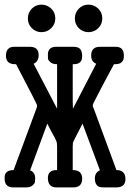

<svg xmlns="http://www.w3.org/2000/svg" viewBox="-20 -814 565 834"><path d="M0 -39.1Q-2 -75.2 39.1 -75.2L139.2 -345.2Q141.1 -350.1 141.1 -356.9Q141.1 -360.8 49.8 -535.2H44.9Q5.9 -535.2 5.9 -571.8Q5.9 -610.8 42 -610.8H108.9Q147.9 -610.8 147.9 -575.2Q147.9 -546.4 126 -537.1L228 -341.8V-535.2Q208 -535.2 198.5 -544.2Q189 -553.2 188.5 -558.6Q188 -564 188 -576.2Q188 -611.3 225.1 -610.8H298.8Q319.8 -610.8 328.4 -600.8Q336.9 -590.8 336.9 -569.8Q336.9 -534.7 299.8 -535.2H295.9V-371.1L296.9 -341.8L397.9 -537.1Q376 -545.9 376 -573.2Q376 -611.3 416 -610.8H482.9Q518.1 -610.8 518.1 -571.8Q519 -534.7 480 -535.2H475.1Q460 -507.3 445.6 -480.2Q431.2 -453.1 422.6 -437Q414.1 -420.9 406.5 -406Q398.9 -391.1 395 -383.5Q391.1 -376 387.9 -369.9Q384.8 -363.8 383.8 -360.4Q382.8 -356.9 382.8 -355Q382.8 -353 383.8 -349.1Q385.7 -347.2 386.2 -345.2L485.8 -75.2Q524.9 -75.2 524.9 -36.1Q524.9 -2 488.8 0H432.1Q419.9 0 412.4 -2Q404.8 -3.9 398.4 -12.9Q392.1 -22 392.1 -39.1Q392.1 -64.9 414.1 -74.2L338.9 -275.9H337.9L303.2 -208L296.9 -194.8L295.9 -178.2V-75.2Q336.9 -75.2 336.9 -38.1Q336.9 0 298.8 0H225.1Q188 0 188 -41Q188 -75.2 226.1 -75.2H228V-178.2Q227.1 -188 227.1 -191.4Q227.1 -194.8 224.1 -202.4Q221.2 -210 218 -215.6Q214.8 -221.2 205.3 -238.5Q195.8 -255.9 186 -275.9H185.1L110.8 -74.2Q132.8 -65.4 132.8 -39.1Q132.8 -29.3 131.8 -23.2Q130.9 -17.1 121.3 -8.5Q111.8 0 92.8 0H35.2Q0 -1 0 -39.1ZM101.1 -733.9Q101.1 -758.8 118.2 -776.4Q135.3 -793.9 160.2 -793.9Q184.1 -793.9 202.1 -777.1Q220.2 -760.3 220.2 -733.9Q220.2 -709 202.6 -691.7Q185.1 -674.3 160.2 -674.3Q136.2 -674.3 118.7 -691.2Q101.1 -708 101.1 -733.9ZM305.2 -733.9Q305.2 -758.8 322.3 -776.4Q339.4 -793.9 364.3 -793.9Q388.2 -793.9 406.2 -777.1Q424.3 -760.3 424.3 -733.9Q424.3 -709 406.7 -691.7Q389.2 -674.3 364.3 -674.3Q340.3 -674.3 322.8 -691.2Q305.2 -708 305.2 -733.9Z"/></svg>

Font: CMU Typewriter Text
Style: Bold
Weight: 700
Version: Version 0.7.0